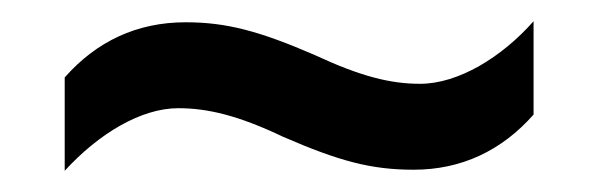

<svg xmlns="http://www.w3.org/2000/svg" viewBox="-20 -443 565 181"><path d="M247 -314C300 -291 330 -283 370 -283C415 -283 453 -301 483 -335V-423C453 -389 412 -364 376 -364C348 -364 320 -371 277 -391C224 -414 193 -422 155 -422C109 -422 71 -404 41 -370V-282C73 -317 113 -341 148 -341C176 -341 205 -334 247 -314Z"/></svg>

Font: Noto Sans Arabic UI SmCn Md
Style: Regular
Weight: 500
Width: 4
Designer: Monotype Design Team, Nadine Chahine and Nizar Qandah
Foundry: Monotype Imaging Inc.
Version: Version 2.010